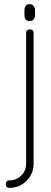

<svg xmlns="http://www.w3.org/2000/svg" viewBox="-20 -670 247 926"><path d="M98 -598V-620Q98 -650 123 -650Q135 -650 142 -641.5Q149 -633 149 -620V-598Q149 -585 142 -576.5Q135 -568 123 -568Q98 -568 98 -598ZM142 -510V120Q142 168 108 202Q74 236 26 236Q8 236 8 218Q8 200 26 200Q59 200 82.5 176.5Q106 153 106 120V-510Q106 -528 124 -528Q142 -528 142 -510Z"/></svg>

Font: Aaram
Style: Regular
Weight: 400
Designer: Tharique Azeez
Foundry: Tharique Azeez
Version: Version 1.7